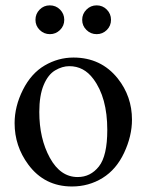

<svg xmlns="http://www.w3.org/2000/svg" viewBox="-20 -672 540 706"><path d="M250 -460.4Q351.6 -460.4 413.1 -383.3Q465.3 -317.4 465.3 -231.9Q465.3 -171.9 436.5 -110.4Q407.7 -48.8 357.2 -17.6Q306.6 13.7 244.6 13.7Q143.6 13.7 84 -66.9Q33.7 -134.8 33.7 -219.2Q33.7 -280.8 64.2 -341.6Q94.7 -402.3 144.5 -431.4Q194.3 -460.4 250 -460.4ZM234.9 -428.7Q209 -428.7 182.9 -413.3Q156.7 -397.9 140.6 -359.4Q124.5 -320.8 124.5 -260.3Q124.5 -162.6 163.3 -91.8Q202.1 -21 265.6 -21Q313 -21 343.8 -60.1Q374.5 -99.1 374.5 -194.3Q374.5 -313.5 323.2 -381.8Q288.6 -428.7 234.9 -428.7ZM335.4 -652.3Q357.4 -652.3 372.8 -636.7Q388.2 -621.1 388.2 -599.1Q388.2 -577.1 372.8 -561.8Q357.4 -546.4 335.4 -546.4Q313.5 -546.4 297.9 -561.8Q282.2 -577.1 282.2 -599.1Q282.2 -621.1 297.9 -636.7Q313.5 -652.3 335.4 -652.3ZM163.1 -652.3Q185.5 -652.3 200.9 -636.7Q216.3 -621.1 216.3 -599.1Q216.3 -577.1 200.7 -561.8Q185.1 -546.4 163.6 -546.4Q141.6 -546.4 126 -561.8Q110.4 -577.1 110.4 -599.1Q110.4 -621.1 125.7 -636.7Q141.1 -652.3 163.1 -652.3Z"/></svg>

Font: Jameel Khushkhat-L
Style: Regular
Weight: 400
Version: Version 3.5